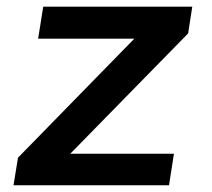

<svg xmlns="http://www.w3.org/2000/svg" viewBox="-20 -548 627 568"><path d="M188 -93.3H494.6L480 0H20L33.2 -81.5L377.4 -433.6H92.8L107.9 -528.3H548.8L536.6 -449.2Z"/></svg>

Font: TypoPRO Roboto Mono
Style: Italic
Weight: 500
Designer: Google
Version: Version 2.000986; 2015; ttfautohint (v1.3)